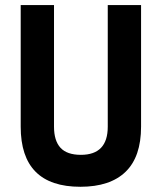

<svg xmlns="http://www.w3.org/2000/svg" viewBox="-20 -713 626 743"><path d="M291 9.8Q60.1 9.8 60.1 -222.7V-693.4H189V-222.7Q189 -168.5 214.1 -141.1Q239.3 -113.8 293 -113.8Q397 -113.8 397 -222.7V-693.4H525.9V-222.7Q525.9 -106.4 466.1 -48.3Q406.2 9.8 291 9.8Z"/></svg>

Font: Cascadia Code NF
Style: Bold
Weight: 700
Monospace: yes
Designer: Aaron Bell
Foundry: Saja Typeworks
Version: Version 2404.023; ttfautohint (v1.8.4)